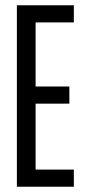

<svg xmlns="http://www.w3.org/2000/svg" viewBox="-20 -708 321 728"><path d="M44 0V-688H260V-623H115V-380H243V-315H115V-65H260V0Z"/></svg>

Font: Saira UltraCondensed Medium
Style: Regular
Weight: 500
Width: 1
Designer: Hector Gatti with collaboration of the Omnibus-Type team
Foundry: Omnibus-Type
Version: Version 1.101